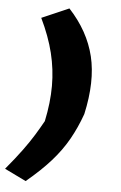

<svg xmlns="http://www.w3.org/2000/svg" viewBox="-74 -766 636 1007"><g transform="rotate(5 244.0 -263.0)"><path d="M100 198 -13 143Q38 82 72 35.5Q106 -11 129.5 -49.5Q153 -88 173 -124Q194 -223 194 -310.5Q194 -398 173 -483.5Q152 -569 107 -662L250 -724Q352 -614 383.5 -484Q415 -354 376 -179Q350 -106 315 -44Q280 18 228.5 76Q177 134 100 198Z"/></g></svg>

Font: Nunito Sans 7pt Expanded Black
Style: Italic
Weight: 900
Width: 7
Italic angle: -9°
Designer: Vernon Adams
Foundry: Vernon Adams
Version: Version 3.101;gftools[0.9.27]